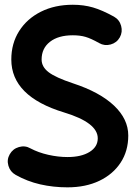

<svg xmlns="http://www.w3.org/2000/svg" viewBox="-20 -743 588 820"><path d="M491.7 -583.5Q478.5 -560.1 452.4 -553Q426.3 -545.9 403.3 -559.1Q368.7 -578.6 345.5 -585.4Q322.3 -592.3 291 -592.3Q229 -592.3 193.4 -564.5Q157.7 -536.6 157.7 -488.8Q157.7 -457.5 187.7 -434.6Q217.8 -411.6 291.5 -387.2Q406.2 -349.6 467 -292Q527.8 -234.4 527.8 -164.1Q527.8 -98.1 495.1 -48.3Q462.4 1.5 404.1 29.3Q345.7 57.1 268.1 57.1Q207.5 57.1 151.9 44.4Q96.2 31.7 46.9 3.9Q23.4 -9.3 15.9 -35.2Q8.3 -61 21.5 -84Q34.7 -107.4 60.8 -115Q86.9 -122.6 109.9 -109.4Q144 -91.3 186.3 -81.8Q228.5 -72.3 268.6 -72.3Q327.1 -72.3 362.3 -94Q397.5 -115.7 397.5 -152.3Q397.5 -219.2 253.9 -262.7Q28.3 -331.1 28.3 -488.8Q28.3 -557.6 61.8 -610.4Q95.2 -663.1 154.5 -692.9Q213.9 -722.7 291 -722.7Q337.4 -722.7 377 -711.2Q416.5 -699.7 466.8 -671.9Q490.2 -658.7 497.3 -632.6Q504.4 -606.4 491.7 -583.5Z"/></svg>

Font: Mikhak-DS1-FD Bold
Style: Bold
Weight: 700
Designer: Amin Abedi
Version: Version 3.2